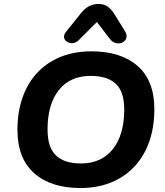

<svg xmlns="http://www.w3.org/2000/svg" viewBox="-20 -939 832 969"><path d="M68 -284Q68 -404 113.5 -493.5Q159 -583 243.5 -631.5Q328 -680 441 -680Q590 -680 674.5 -606Q759 -532 759 -388Q759 -267 713.5 -177.5Q668 -88 583.5 -39Q499 10 386 10Q238 10 153 -64.5Q68 -139 68 -284ZM607 -386Q607 -477 564 -516.5Q521 -556 438 -556Q334 -556 277 -484.5Q220 -413 220 -286Q220 -194 263 -154Q306 -114 388 -114Q492 -114 549.5 -186.5Q607 -259 607 -386ZM343 -721Q327 -721 315 -730.5Q303 -740 303 -754Q303 -767 313 -778L390 -874Q409 -897 430 -908Q451 -919 478 -919Q504 -919 523 -906Q542 -893 558 -867L611 -781Q619 -769 619 -756Q619 -741 606.5 -730.5Q594 -720 577 -720Q552 -720 535 -742L469 -828L377 -736Q362 -721 343 -721Z"/></svg>

Font: SN Pro Bold
Style: Bold Italic
Weight: 700
Italic angle: -9°
Designer: Tobias Whetton
Foundry: Supernotes
Version: Version 1.003